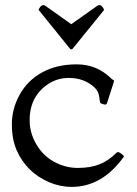

<svg xmlns="http://www.w3.org/2000/svg" viewBox="-20 -730 542 759"><path d="M266.1 -536.1Q262.2 -533.7 257.8 -536.1L136.2 -686.5Q131.3 -690.9 133.3 -693.8Q145 -715.8 158.7 -707.5L261.7 -634.3L365.2 -707.5Q379.4 -716.3 390.6 -693.4Q392.1 -690.4 388.2 -686.5ZM440.9 -126.5Q448.7 -134.3 469.2 -113.8Q470.7 -112.3 468.8 -109.4Q383.3 8.8 263.7 8.8Q217.3 8.8 173.8 -9.8Q84.5 -48.8 46.4 -134.8Q26.9 -178.7 26.9 -239Q26.9 -299.3 57.4 -355.2Q87.9 -411.1 145.8 -443.4Q203.6 -475.6 283.7 -475.6Q363.8 -475.6 420.9 -418.5Q421.4 -418 430.2 -412.1Q431.2 -411.1 430.2 -406.7L403.8 -324.7Q401.4 -317.4 397.9 -316.7Q394.5 -315.9 385.7 -318.8Q377 -321.8 376 -323.7Q375 -325.7 372.3 -347.4Q369.6 -369.1 354 -383.8Q314 -421.9 251.5 -421.9Q208 -421.9 171.9 -398.7Q135.7 -375.5 116.5 -339.6Q97.2 -303.7 97.2 -254.4Q97.2 -205.1 123.5 -159.7Q149.9 -114.3 194.6 -90.1Q239.3 -65.9 288.8 -66.2Q338.4 -66.4 373.8 -80.6Q409.2 -94.7 440.9 -126.5Z"/></svg>

Font: Della Respira
Style: Regular
Weight: 500
Version: Version 0.201